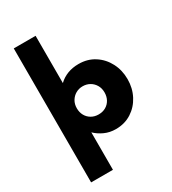

<svg xmlns="http://www.w3.org/2000/svg" viewBox="-258 -995 1247 1390"><g transform="rotate(-30 365.0 -300.0)"><path d="M84 260V-860H266.5V-465Q298 -495.5 340 -511.8Q382 -528 433 -528Q508 -528 565 -491.2Q622 -454.5 654.2 -392.8Q686.5 -331 686.5 -256Q686.5 -181 654.2 -119.2Q622 -57.5 565 -20.8Q508 16 433 16Q382 16 339.2 -3.8Q296.5 -23.5 266.5 -53V260ZM378 -138.5Q413 -138.5 439 -153.8Q465 -169 479.5 -195.5Q494 -222 494 -256Q494 -290.5 478.5 -317Q463 -343.5 436.8 -358.5Q410.5 -373.5 378 -373.5Q346 -373.5 320 -358.5Q294 -343.5 278.2 -317Q262.5 -290.5 262.5 -256Q262.5 -222 277.2 -195.5Q292 -169 318.2 -153.8Q344.5 -138.5 378 -138.5Z"/></g></svg>

Font: Spartan Thin ExtraBold
Style: Regular
Weight: 800
Version: Version 1.004